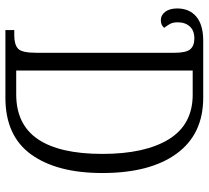

<svg xmlns="http://www.w3.org/2000/svg" viewBox="-50 -704 754 693"><g transform="rotate(90 326.5 -357.0)"><path d="M88 0V-32H107Q140 -32 155 -45.5Q170 -59 170 -111V-610Q170 -652 157.5 -667Q145 -682 118 -682Q90 -682 75 -665.5Q60 -649 60 -622Q60 -604 66.5 -593Q73 -582 80 -573Q70 -561 53 -561Q34 -561 22 -577Q10 -593 10 -620Q10 -664 39.5 -689Q69 -714 127 -714H332Q464 -714 534 -618Q604 -522 604 -350Q604 -186 537 -93Q470 0 332 0ZM320 -39Q429 -39 482 -117.5Q535 -196 535 -350Q535 -504 482 -590Q429 -676 321 -676H234V-39Z"/></g></svg>

Font: Noto Serif Condensed Light
Style: Regular
Weight: 300
Width: 3
Designer: Monotype Design Team
Foundry: Monotype Imaging Inc.
Version: Version 2.013